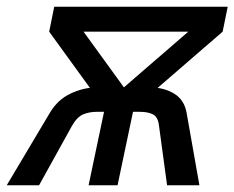

<svg xmlns="http://www.w3.org/2000/svg" viewBox="-62 -550 696 570"><path d="M-42 0 86 -215Q109 -254 147 -272Q185 -290 221 -290H389Q425 -290 455 -272Q485 -254 492 -215L530 0H434L410 -177Q407 -203 392 -210.5Q377 -218 354 -218H225Q203 -218 185 -210.5Q167 -203 152 -177L54 0ZM201 0 262 -290H348L287 0ZM242 -238 84 -456H186L344 -238ZM245 -238 497 -456H599L347 -238ZM84 -456 99 -530H614L599 -456Z"/></svg>

Font: Geist Mono
Style: Italic
Weight: 400
Italic angle: -12°
Monospace: yes
Designer: Basement.studio, Andrés Briganti, Mateo Zaragoza
Foundry: Basement.studio, Vercel, Andrés Briganti, Guido Ferreyra, Mateo Zaragoza
Version: Version 1.500